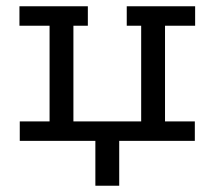

<svg xmlns="http://www.w3.org/2000/svg" viewBox="-20 -449 684 612"><path d="M284 143V0H43V-62H138V-367H42V-429H260V-367H214V-62H430V-367H384V-429H602V-367H506V-62H601V0H360V143Z"/></svg>

Font: Podkova
Style: Regular
Weight: 400
Designer: Ilya Yudin
Foundry: Cyreal (www.cyreal.org)
Version: Version 2.103